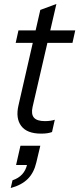

<svg xmlns="http://www.w3.org/2000/svg" viewBox="-20 -663 399 967"><path d="M187 10Q116 10 87 -28.5Q58 -67 73 -132L183 -613L264 -643L144 -124Q136 -88 151 -70.5Q166 -53 206 -53Q222 -53 235 -55Q248 -57 256 -60L242 2Q231 6 218 8Q205 10 187 10ZM59 -447 73 -510H359L345 -447ZM34 284 43 245Q73 235 91.5 215Q110 195 117 164L144 168H61L83 71H183L163 155Q151 207 120 238Q89 269 34 284Z"/></svg>

Font: Instrument Sans SemiCondensed
Style: Italic
Weight: 400
Width: 4
Italic angle: -13°
Designer: Rodrigo Fuenzalida
Foundry: fragTYPE
Version: Version 1.000;gftools[0.9.28]